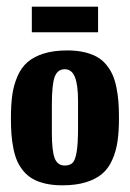

<svg xmlns="http://www.w3.org/2000/svg" viewBox="-20 -548 389 575"><path d="M75.3 -451.3H273.7V-528H75.3ZM135.3 -151V-234.7Q135.3 -295 143.8 -317.8Q152.3 -340.7 173.7 -340.7Q195 -340.7 204.3 -317.3Q213.7 -294 213.7 -246.3V-166Q213.7 -117 209.5 -92.5Q205.3 -68 197.3 -60.2Q189.3 -52.3 173.7 -52.3Q152.3 -52.3 143.8 -74Q135.3 -95.7 135.3 -151ZM166.7 7Q207.3 7 237.2 -2.2Q267 -11.3 286 -27.5Q305 -43.7 316.3 -69.5Q327.7 -95.3 332 -125Q336.3 -154.7 336.3 -194.7Q336.3 -221.7 334.7 -243Q333 -264.3 328.7 -286Q324.3 -307.7 317.2 -323.8Q310 -340 298.2 -354.3Q286.3 -368.7 270.3 -377.7Q254.3 -386.7 232 -391.8Q209.7 -397 181.7 -397Q141 -397 111.2 -387.7Q81.3 -378.3 62.5 -362Q43.7 -345.7 32.3 -319.5Q21 -293.3 16.8 -263.7Q12.7 -234 12.7 -194Q12.7 -167 14.3 -145.5Q16 -124 20.3 -102.5Q24.7 -81 31.8 -65Q39 -49 50.8 -35Q62.7 -21 78.7 -12Q94.7 -3 116.8 2Q139 7 166.7 7Z"/></svg>

Font: Jomhuria
Style: Regular
Weight: 400
Designer: Arabic design by Kourosh Beigpour, Latin design by Eben Sorkin, engineering by Lasse Fister and Khaled Hosney
Version: Version 1.0010